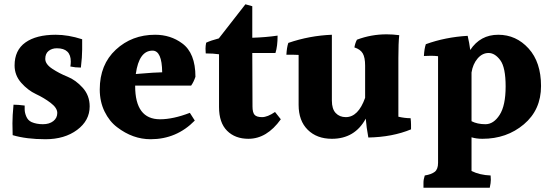

<svg xmlns="http://www.w3.org/2000/svg" viewBox="-20 -681 2567 895"><path d="M48 -376Q48 -447 98.5 -483Q149 -519 240 -519Q298 -519 363 -498Q363 -484 363 -450Q363 -416 357 -366Q331 -366 308 -371Q310 -383 310 -394Q310 -456 245 -456Q222 -456 206.5 -443.5Q191 -431 191 -406.5Q191 -382 223.5 -360.5Q256 -339 294.5 -323.5Q333 -308 365.5 -272Q398 -236 398 -185Q398 -119 339.5 -75.5Q281 -32 192 -32Q103 -32 39 -51Q38 -72 38 -106.5Q38 -141 43 -193Q63 -193 95 -189Q95 -186 95 -171Q95 -156 102.5 -138Q110 -120 127 -112Q150 -102 180 -102Q210 -102 228.5 -116.5Q247 -131 247 -154.5Q247 -178 216 -201.5Q185 -225 147.5 -242.5Q110 -260 79 -295Q48 -330 48 -376Z M691 -445Q628 -445 613 -336L691 -342L736 -344Q735 -445 691 -445ZM610 -282V-280Q610 -125 726 -125Q787 -125 865 -155L888 -119Q803 -32 682 -32Q599 -32 526 -88Q490 -115 467.5 -161Q445 -207 445 -264Q445 -380 520 -449.5Q595 -519 703 -519Q775 -519 829 -479Q891 -434 891 -323Q883 -299 871 -282Z M1138 -34Q1076 -34 1038.5 -71.5Q1001 -109 1001 -182V-428Q974 -432 939 -432Q938 -441 938 -454Q938 -467 941 -482Q962 -492 1000 -502L1124 -661L1156 -652V-505Q1220 -507 1274 -515Q1274 -465 1264 -434H1156L1157 -185Q1157 -157 1166.5 -146Q1176 -135 1201.5 -135Q1227 -135 1262 -159L1289 -125Q1224 -34 1138 -34Z M1837 -410V-137Q1867 -130 1894 -130Q1896 -114 1896 -100Q1896 -86 1896 -78Q1809 -42 1697 -40Q1688 -88 1685 -128Q1634 -34 1527 -34Q1457 -34 1414.5 -76Q1372 -118 1372 -192V-425Q1357 -426 1342 -426Q1327 -426 1315 -426Q1317 -461 1324 -481Q1423 -515 1527 -519V-212Q1527 -173 1545 -154Q1563 -135 1592 -135Q1650 -135 1682 -225V-375Q1682 -413 1671 -432Q1660 -451 1632 -460Q1636 -482 1644 -496Q1710 -521 1782 -521Q1811 -521 1841 -517Q1837 -481 1837 -410Z M2178 -116Q2205 -102 2243 -102Q2281 -102 2309 -145.5Q2337 -189 2337 -278Q2337 -367 2312 -400.5Q2287 -434 2257.5 -434Q2228 -434 2206 -408Q2184 -382 2178 -343ZM2022 78V-419Q2006 -421 1989 -421Q1972 -421 1956 -420Q1958 -455 1965 -475Q2056 -508 2160 -514Q2168 -480 2172 -448Q2219 -519 2302.5 -519Q2386 -519 2444 -455Q2502 -391 2502 -280Q2502 -169 2422 -101.5Q2342 -34 2229 -34Q2200 -34 2178 -41V116Q2216 135 2267 137Q2268 144 2268 157.5Q2268 171 2263 194H1954Q1954 187 1954 171Q1954 155 1960 137Q1991 132 2006.5 120Q2022 108 2022 78Z"/></svg>

Font: Halant
Style: Bold
Weight: 700
Designer: Hitesh Malaviya (Devanagari), Satya Rajpurohit (Latin)
Foundry: Indian Type Foundry
Version: Version 1.101;PS 1.0;hotconv 1.0.78;makeotf.lib2.5.61930; tt